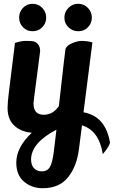

<svg xmlns="http://www.w3.org/2000/svg" viewBox="-20 -697 601 1014"><path d="M81 -604Q81 -634 101.5 -655.5Q122 -677 152 -677Q182 -677 203 -655.5Q224 -634 224 -604Q224 -574 203 -553Q182 -532 152 -532Q122 -532 101.5 -553Q81 -574 81 -604ZM341.5 -655.5Q363 -677 393 -677Q423 -677 444 -655.5Q465 -634 465 -604Q465 -574 444.5 -553Q424 -532 393.5 -532Q363 -532 341.5 -553Q320 -574 320 -604Q320 -634 341.5 -655.5ZM205 297Q148 297 107 262.5Q66 228 66 162Q66 81 148 4Q90 -1 55 -34Q20 -67 20 -127Q20 -155 27 -211Q34 -267 42 -332Q50 -397 59 -470Q90 -481 116 -481Q142 -481 155 -479Q168 -477 180 -464Q192 -451 192 -427L159 -172Q157 -156 157 -150Q157 -91 211 -91Q260 -91 291 -137Q294 -160 306 -269.5Q318 -379 326 -440Q335 -459 363.5 -470Q392 -481 410 -481Q442 -481 468 -473L421 -104Q538 -83 561 57Q557 76 523 117Q503 -8 413 -35L397 90Q386 180 340 238.5Q294 297 205 297ZM265 98 278 -12Q147 56 144 143Q144 176 160 192Q176 208 202.5 208Q229 208 243 186Q257 164 265 98Z"/></svg>

Font: Lily Script One
Style: Regular
Weight: 400
Designer: Julia Petretta
Foundry: Julia Petretta
Version: Version 1.002;PS 001.001;hotconv 1.0.70;makeotf.lib2.5.58329